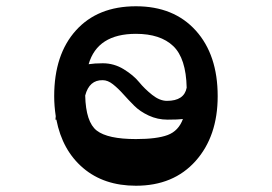

<svg xmlns="http://www.w3.org/2000/svg" viewBox="-20 -580 868 613"><path d="M414 -560Q535 -560 605 -482.5Q675 -405 675 -273Q675 -145 604.5 -66Q534 13 414 13Q312 13 245.5 -43.5Q179 -100 160 -198H157Q157 -200 157.5 -203.5Q158 -207 158 -209Q153 -242 153 -273Q153 -406 222.5 -483Q292 -560 414 -560ZM414 -472Q291 -472 263 -375Q282 -378 308 -378Q344 -378 375 -359Q406 -340 424 -318Q442 -296 466 -277Q490 -258 513 -258Q568 -258 576 -300Q574 -394 533 -433Q492 -472 414 -472ZM414 -136Q481 -136 515.5 -149Q550 -162 564 -200Q549 -198 515 -198Q483 -198 455 -211Q427 -224 408.5 -242.5Q390 -261 373.5 -279.5Q357 -298 340.5 -311Q324 -324 308 -324Q265 -325 252 -275Q254 -190 289 -163Q324 -136 414 -136Z"/></svg>

Font: OpenDyslexic
Style: Regular
Weight: 400
Designer: Abbie Gonzalez
Version: Version 0.920;hotconv 1.0.109;makeotfexe 2.5.65596